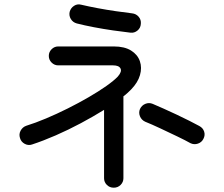

<svg xmlns="http://www.w3.org/2000/svg" viewBox="-20 -817 1040 893"><path d="M509 56Q490 56 477 43Q464 30 464 12V-306Q414 -275 356 -244Q298 -213 239.5 -187.5Q181 -162 129 -145Q112 -139 95 -148Q78 -157 73 -175Q67 -193 76 -209.5Q85 -226 102 -232Q144 -245 194 -266Q244 -287 295 -312.5Q346 -338 392.5 -365Q439 -392 474.5 -417Q510 -442 528 -461Q548 -484 540.5 -498.5Q533 -513 506 -513H251Q233 -513 220 -526Q207 -539 207 -557Q207 -575 220 -588Q233 -601 251 -601H509Q559 -601 589.5 -582Q620 -563 630.5 -532.5Q641 -502 631 -467.5Q621 -433 590 -401Q583 -394 574 -385.5Q565 -377 554 -369V12Q554 30 541 43Q528 56 509 56ZM587 -665Q551 -669 506 -675.5Q461 -682 416.5 -690.5Q372 -699 337 -708Q319 -713 309.5 -728.5Q300 -744 304 -762Q309 -780 324.5 -790Q340 -800 358 -795Q392 -787 434.5 -779Q477 -771 519 -765Q561 -759 594 -755Q613 -753 625 -739Q637 -725 635 -706Q634 -687 619.5 -675Q605 -663 587 -665ZM866 -151Q843 -164 804.5 -182.5Q766 -201 725.5 -220Q685 -239 655 -251Q638 -259 631 -276Q624 -293 631 -310Q639 -327 656 -334Q673 -341 690 -334Q711 -325 740.5 -312Q770 -299 801.5 -284Q833 -269 861 -255Q889 -241 907 -231Q924 -222 929.5 -205Q935 -188 926 -171Q918 -155 900.5 -149Q883 -143 866 -151Z"/></svg>

Font: Zen Maru Gothic Medium
Style: Regular
Weight: 500
Designer: Yoshimichi Ohira
Foundry: Positype
Version: Version 1.001